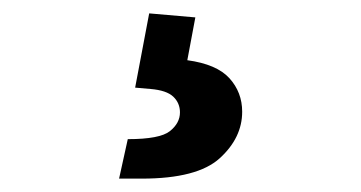

<svg xmlns="http://www.w3.org/2000/svg" viewBox="-20 -35 540 287"><path d="M158 232 171 173Q219 173 234 161Q249 149 249 133Q249 119 239 109.5Q229 100 205 98L182 96L203 -15L272 -9L260 55Q304 61 323 82Q342 103 342 132Q342 171 308.5 201.5Q275 232 192 232Z"/></svg>

Font: Radio Canada SemiBold
Style: Regular
Weight: 600
Designer: Charles Daoud, Etienne Aubert Bonn, Alexandre Saumier Demers, Jacques Le Bailly
Foundry: Radio-Canada
Version: Version 2.104; ttfautohint (v1.8.4.7-5d5b);gftools[0.9.28.de